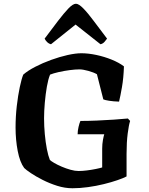

<svg xmlns="http://www.w3.org/2000/svg" viewBox="-20 -1004 794 1024"><path d="M367 0Q326 0 285 -13Q244 -26 207.5 -44.5Q171 -63 145 -80.5Q119 -98 109 -108Q86 -139 74.5 -198.5Q63 -258 63 -324Q63 -382 69.5 -438.5Q76 -495 85.5 -539.5Q95 -584 104 -606Q128 -627 167.5 -647.5Q207 -668 252.5 -684.5Q298 -701 340.5 -710.5Q383 -720 414 -720Q451 -720 493.5 -711Q536 -702 575.5 -686Q615 -670 641 -650Q639 -588 630.5 -539.5Q622 -491 615 -462Q585 -463 562.5 -466.5Q540 -470 531 -474L497 -608Q480 -618 451 -626Q422 -634 404 -634Q382 -634 351.5 -630Q321 -626 292.5 -619.5Q264 -613 247 -606Q237 -582 230 -542Q223 -502 219 -456.5Q215 -411 215 -373Q215 -331 219 -288Q223 -245 230 -209Q237 -173 246 -151Q252 -145 269 -135Q286 -125 309.5 -115Q333 -105 356.5 -98.5Q380 -92 399 -92Q419 -92 443 -95Q467 -98 489.5 -102.5Q512 -107 525 -111V-211Q525 -236 529 -257.5Q533 -279 536 -288H394Q394 -306 399 -327.5Q404 -349 409 -359Q450 -359 497 -361Q544 -363 588 -366Q632 -369 662 -372L674 -359Q667 -338 661 -291.5Q655 -245 655 -183V-63Q638 -54 606 -43Q574 -32 533.5 -22Q493 -12 449.5 -6Q406 0 367 0ZM252 -768Q240 -771 231 -780Q222 -789 218 -798Q257 -850 289 -892Q321 -934 345 -959Q369 -984 385 -984Q400 -984 424.5 -959Q449 -934 480.5 -891.5Q512 -849 551 -798Q547 -792 538 -781.5Q529 -771 516 -768L383 -873Z"/></svg>

Font: Texturina
Style: Bold
Weight: 700
Designer: Guillermo Torres Carreño
Foundry: Omnibus-Type
Version: Version 1.002; ttfautohint (v1.8.3)